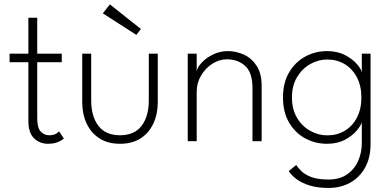

<svg xmlns="http://www.w3.org/2000/svg" viewBox="-20 -662 1832 900"><path d="M25 -410.5H113V-579H154.5V-410.5H269.5V-370.5H154.5V-107Q154.5 -63 170.8 -45.5Q187 -28 210 -28Q232.5 -28 243.8 -35.8Q255 -43.5 257 -46L279.5 -12.5Q276.5 -10 267.2 -4Q258 2 242.8 7Q227.5 12 205 12Q166.5 12 139.8 -13.5Q113 -39 113 -96V-370.5H25Z M407.5 -192Q407.5 -116.5 441.2 -72.2Q475 -28 542.5 -28Q610 -28 643.8 -72.2Q677.5 -116.5 677.5 -192V-410.5H719.5V-183Q719.5 -127 698.8 -82.8Q678 -38.5 638.8 -13.2Q599.5 12 542.5 12Q486 12 446.5 -13.2Q407 -38.5 386.2 -82.8Q365.5 -127 365.5 -183V-410.5H407.5ZM619 -498.5 462 -599.5 495 -641.5 640.5 -526Z M1048.5 -422.5Q1086.5 -422.5 1123 -406Q1159.5 -389.5 1183 -353.5Q1206.5 -317.5 1206.5 -260V0H1163.5V-248.5Q1163.5 -321.5 1129.5 -352.8Q1095.5 -384 1043.5 -384Q1008.5 -384 976.2 -363.8Q944 -343.5 923 -308.8Q902 -274 902 -231V0H860V-410.5H902V-328.5Q905 -346.5 925.5 -368.5Q946 -390.5 978.2 -406.5Q1010.5 -422.5 1048.5 -422.5Z M1521 219Q1468.5 219 1431.5 207.5Q1394.5 196 1370.2 177.8Q1346 159.5 1333.5 140L1368.5 111.5Q1376.5 124 1392.5 140Q1408.5 156 1438.8 167.8Q1469 179.5 1520.5 179.5Q1571.5 179.5 1606.2 155.8Q1641 132 1658.5 93Q1676 54 1676 8.5V-7H1717V12Q1717 79 1690.5 125.2Q1664 171.5 1619.8 195.2Q1575.5 219 1521 219ZM1676 0V-89Q1673 -75.5 1653 -51Q1633 -26.5 1597.5 -7.2Q1562 12 1513 12Q1458 12 1411 -13.2Q1364 -38.5 1335.2 -87.2Q1306.5 -136 1306.5 -205Q1306.5 -274 1335.2 -322.8Q1364 -371.5 1411 -397Q1458 -422.5 1513 -422.5Q1561.5 -422.5 1597.2 -403.8Q1633 -385 1653.5 -361.2Q1674 -337.5 1676 -321.5V-410.5H1717V0ZM1348.5 -205Q1348.5 -149.5 1372.5 -109.5Q1396.5 -69.5 1434.5 -48.5Q1472.5 -27.5 1514 -27.5Q1560 -27.5 1596 -49Q1632 -70.5 1653 -110.5Q1674 -150.5 1674 -205Q1674 -259.5 1653 -299.5Q1632 -339.5 1596 -361.2Q1560 -383 1514 -383Q1472.5 -383 1434.5 -361.8Q1396.5 -340.5 1372.5 -300.5Q1348.5 -260.5 1348.5 -205Z"/></svg>

Font: League Spartan Thin ExtraLight
Style: Regular
Weight: 250
Version: Version 2.002